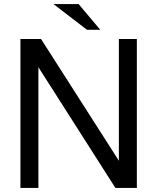

<svg xmlns="http://www.w3.org/2000/svg" viewBox="-20 -920 770 940"><path d="M650 -729V0H545L168 -591V0H80V-729H181L562 -133V-729ZM365 -900 471 -774H406L242 -900Z"/></svg>

Font: ColatingCofangSans
Style: Regular
Weight: 400
Foundry: GNU
Version: Version 412.227;June 27, 2022;FontCreator 11.0.0.2412 32-bit